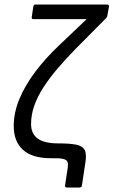

<svg xmlns="http://www.w3.org/2000/svg" viewBox="-20 -703 504 853"><path d="M277 130Q268 130 269 121L281 42Q285 16 273 8Q261 0 229 0H207Q123 0 82 -37.5Q41 -75 41 -143Q41 -203 66.5 -264Q92 -325 137 -384.5Q182 -444 240 -499L365 -618H128Q120 -618 121 -627L128 -674Q130 -683 137 -683H455Q466 -683 464 -673L457 -634Q457 -630 455 -627.5Q453 -625 451 -622L317 -487Q274 -443 237.5 -400.5Q201 -358 174 -316.5Q147 -275 132.5 -234Q118 -193 118 -152Q118 -109 147.5 -87.5Q177 -66 238 -66Q289 -66 317.5 -60.5Q346 -55 356 -36.5Q366 -18 359 21L344 121Q343 130 333 130Z"/></svg>

Font: Sofia Sans Semi Condensed
Style: Italic
Weight: 400
Italic angle: -9°
Designer: Botio Nikoltchev, Ani Petrova
Foundry: lettersoup
Version: Version 4.101